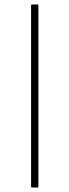

<svg xmlns="http://www.w3.org/2000/svg" viewBox="-20 -728 313 865"><path d="M149 -708Q151 -708 152 -707Q153 -706 153 -704V113Q153 115 152 116Q151 117 149 117H124Q122 117 121 116Q120 115 120 113V-704Q120 -706 121 -707Q122 -708 124 -708Z"/></svg>

Font: Glory Thin
Style: Regular
Weight: 100
Designer: Robert Leuschke
Foundry: Robert Leuschke
Version: Version 1.011